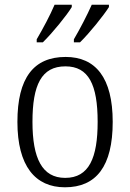

<svg xmlns="http://www.w3.org/2000/svg" viewBox="-20 -786 553 816"><path d="M294 -619V-606H320C361 -646 421 -721 443 -756V-766H370C350 -721 321 -665 294 -619ZM136 -619V-606H162C203 -646 264 -721 285 -756V-766H212C193 -721 163 -665 136 -619ZM256 10C389 10 459 -79 459 -268C459 -456 386 -544 259 -544C123 -544 54 -455 54 -268C54 -80 130 10 256 10ZM257 -30C159 -30 118 -113 118 -268C118 -425 156 -504 258 -504C357 -504 395 -426 395 -268C395 -116 359 -30 257 -30Z"/></svg>

Font: Noto Serif Myanmar SemiCondensed Light
Style: Regular
Weight: 300
Width: 4
Designer: Ben Mitchell and the Monotype Design Team
Foundry: Monotype Imaging Inc.
Version: Version 2.106